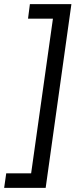

<svg xmlns="http://www.w3.org/2000/svg" viewBox="-50 -765 385 925"><path d="M-30 140 -20 70H100L205 -675H85L94 -745H294L170 140Z"/></svg>

Font: Plus Jakarta Sans
Style: Italic
Weight: 400
Italic angle: -8°
Designer: Gumpita Rahayu
Foundry: Tokotype
Version: Version 2.006